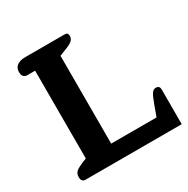

<svg xmlns="http://www.w3.org/2000/svg" viewBox="-158 -837 961 979"><g transform="rotate(-30 322.5 -347.5)"><path d="M47 -29Q47 -50 61 -61.5Q75 -73 113 -88L126 -93V-610H80Q66 -610 58.5 -619Q51 -628 51 -645Q51 -670 69 -682.5Q87 -695 117 -695H349Q360 -695 364 -690Q368 -685 368 -675Q368 -660 358 -650Q348 -640 324 -630L276 -611V-94H543L566 -157Q580 -196 590 -211.5Q600 -227 614 -227Q627 -227 632 -221Q637 -215 637 -204V0H69Q59 0 53 -7Q47 -14 47 -29Z"/></g></svg>

Font: Maitree
Style: Bold
Weight: 700
Designer: CadsonDemak Team
Foundry: CadsonDemak
Version: Version 1.002